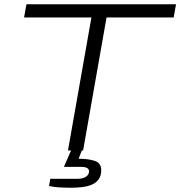

<svg xmlns="http://www.w3.org/2000/svg" viewBox="-20 -706 846 901"><path d="M299 0 409 -624H93L104 -686H806L795 -624H480L370 0ZM314 175Q287 175 260.5 173.5Q234 172 210 167L216 133H344Q368 133 383 123.5Q398 114 398 98Q398 88 389 82.5Q380 77 359 77H280L319 -13H369L349 39Q395 39 425 49Q455 59 455 93Q455 119 443 135.5Q431 152 411 160.5Q391 169 365.5 172Q340 175 314 175Z"/></svg>

Font: Archivo Expanded ExtraLight
Style: Italic
Weight: 250
Width: 7
Italic angle: -10°
Designer: Hector Gatti
Foundry: Omnibus-Type
Version: Version 2.001